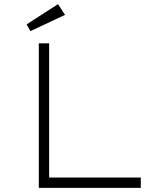

<svg xmlns="http://www.w3.org/2000/svg" viewBox="-20 -910 771 930"><path d="M168 0V-700H218V-50H662V0ZM127 -759 109 -792 261 -890 295 -838Z"/></svg>

Font: Lexend Peta ExtraLight
Style: Regular
Weight: 250
Version: Version 1.007